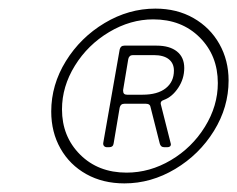

<svg xmlns="http://www.w3.org/2000/svg" viewBox="-20 -793 551 446"><path d="M99 -534Q99 -596 133 -651Q167 -706 223 -739.5Q279 -773 341 -773Q391 -773 429.5 -751Q468 -729 489.5 -691Q511 -653 511 -606Q511 -544 477 -489Q443 -434 387 -400.5Q331 -367 269 -367Q219 -367 180.5 -388.5Q142 -410 120.5 -448Q99 -486 99 -534ZM486 -600Q486 -664 444 -706Q402 -748 336 -748Q283 -748 233.5 -718.5Q184 -689 154 -640.5Q124 -592 124 -539Q124 -476 166 -434Q208 -392 274 -392Q328 -392 377 -421Q426 -450 456 -498.5Q486 -547 486 -600ZM229 -451Q224 -451 221.5 -454Q219 -457 220 -462L258 -678Q260 -687 269 -687H344Q374 -687 391 -673.5Q408 -660 408 -635Q408 -610 394 -589Q380 -568 361 -561Q351 -558 354 -549L376 -462L377 -458Q377 -451 368 -451H362Q353 -451 351 -460L330 -543Q329 -552 319 -552H269Q260 -552 258 -543L244 -460Q243 -451 233 -451ZM311 -573Q346 -573 365 -588Q384 -603 384 -629Q384 -646 372 -655.5Q360 -665 337 -665H289Q280 -665 278 -656L266 -584V-582Q266 -573 275 -573Z"/></svg>

Font: Open Sauce Two Light Italic
Style: Regular
Weight: 300
Italic angle: -10°
Designer: Alfredo Marco Pradil
Foundry: Creative Sauce Fz LLC
Version: Version 1.477